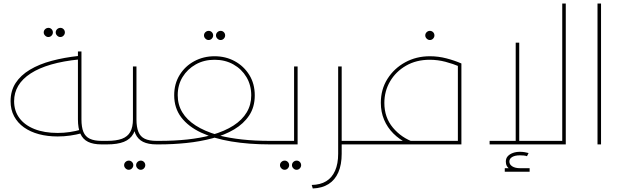

<svg xmlns="http://www.w3.org/2000/svg" viewBox="-20 -819 3519 1089"><path d="M307 -45Q249 -45 200.5 -58Q152 -71 116 -96.5Q80 -122 60 -159.5Q40 -197 40 -245Q40 -304 68.5 -348Q97 -392 149.5 -423.5Q202 -455 273 -474Q344 -493 428 -502L430 -482Q339 -473 270 -453Q201 -433 154 -402.5Q107 -372 83.5 -332.5Q60 -293 60 -245Q60 -190 90 -149.5Q120 -109 175.5 -87Q231 -65 307 -65Q342 -65 375.5 -70Q409 -75 440 -84L446 -64Q413 -55 378 -50Q343 -45 307 -45ZM556 0Q509 0 479.5 -14.5Q450 -29 436 -60.5Q422 -92 422 -142V-527H442V-142Q442 -98 453 -71Q464 -44 489.5 -32Q515 -20 556 -20H571V0ZM571 0V-20Q585 -20 588 -17.5Q591 -15 591 -10Q591 -6 588 -3Q585 0 571 0ZM322 -609Q312 -609 304 -617Q296 -625 296 -635Q296 -646 304 -653.5Q312 -661 323 -661Q333 -661 340.5 -653.5Q348 -646 348 -635Q348 -625 340.5 -617Q333 -609 322 -609ZM254 -609Q244 -609 236 -617Q228 -625 228 -635Q228 -646 236 -653.5Q244 -661 255 -661Q265 -661 272.5 -653.5Q280 -646 280 -635Q280 -625 272.5 -617Q265 -609 254 -609Z M571 0V-20H587Q640 -20 672 -32Q704 -44 719 -71Q734 -98 734 -142V-442H754V-142Q754 -92 736.5 -60.5Q719 -29 682.5 -14.5Q646 0 587 0ZM868 0Q821 0 791.5 -14.5Q762 -29 748 -60.5Q734 -92 734 -142H754Q754 -98 765 -71Q776 -44 801 -32Q826 -20 868 -20H883V0ZM883 0V-20Q897 -20 900 -17.5Q903 -15 903 -10Q903 -6 900 -3Q897 0 883 0ZM571 0Q557 0 554 -3Q551 -6 551 -10Q551 -15 554 -17.5Q557 -20 571 -20ZM778 144Q768 144 760 136Q752 128 752 118Q752 107 760 99.5Q768 92 779 92Q789 92 796.5 99.5Q804 107 804 118Q804 128 796.5 136Q789 144 778 144ZM710 144Q700 144 692 136Q684 128 684 118Q684 107 692 99.5Q700 92 711 92Q721 92 728.5 99.5Q736 107 736 118Q736 128 728.5 136Q721 144 710 144Z M883 0V-20Q970 -20 1043.5 -28Q1117 -36 1176 -52Q1177 -53 1178 -53Q1179 -53 1180 -53.5Q1181 -54 1182 -54Q1255 -75 1304.5 -107Q1354 -139 1379.5 -182Q1405 -225 1405 -278Q1405 -336 1378 -381.5Q1351 -427 1304 -453.5Q1257 -480 1197 -480Q1137 -480 1090 -453.5Q1043 -427 1015.5 -382Q988 -337 988 -279Q988 -225 1014 -182Q1040 -139 1090 -107Q1140 -75 1212 -54Q1214 -54 1215.5 -53.5Q1217 -53 1218.5 -52.5Q1220 -52 1221 -51Q1280 -36 1352.5 -28Q1425 -20 1510 -20V0Q1392 0 1292.5 -16.5Q1193 -33 1120.5 -67Q1048 -101 1008 -153.5Q968 -206 968 -279Q968 -344 999 -394Q1030 -444 1082 -472Q1134 -500 1197 -500Q1260 -500 1311.5 -472Q1363 -444 1394 -394Q1425 -344 1425 -278Q1425 -212 1393.5 -164.5Q1362 -117 1308 -85Q1254 -53 1184.5 -34.5Q1115 -16 1037.5 -8Q960 0 883 0ZM1510 0V-20Q1524 -20 1527 -17.5Q1530 -15 1530 -10Q1530 -6 1527 -3Q1524 0 1510 0ZM883 0Q869 0 866 -3Q863 -6 863 -10Q863 -15 866 -17.5Q869 -20 883 -20ZM1231 -592Q1221 -592 1213 -600Q1205 -608 1205 -618Q1205 -629 1213 -636.5Q1221 -644 1232 -644Q1242 -644 1249.5 -636.5Q1257 -629 1257 -618Q1257 -608 1249.5 -600Q1242 -592 1231 -592ZM1163 -592Q1153 -592 1145 -600Q1137 -608 1137 -618Q1137 -629 1145 -636.5Q1153 -644 1164 -644Q1174 -644 1181.5 -636.5Q1189 -629 1189 -618Q1189 -608 1181.5 -600Q1174 -592 1163 -592Z M1648 -442H1668V0H1510V-20H1648ZM1510 0Q1496 0 1493 -3Q1490 -6 1490 -10Q1490 -15 1493 -17.5Q1496 -20 1510 -20ZM1662 144Q1652 144 1644 136Q1636 128 1636 118Q1636 107 1644 99.5Q1652 92 1663 92Q1673 92 1680.5 99.5Q1688 107 1688 118Q1688 128 1680.5 136Q1673 144 1662 144ZM1594 144Q1584 144 1576 136Q1568 128 1568 118Q1568 107 1576 99.5Q1584 92 1595 92Q1605 92 1612.5 99.5Q1620 107 1620 118Q1620 128 1612.5 136Q1605 144 1594 144Z M1905 0V-20H2007V0ZM1748 230Q1797 229 1830 209Q1863 189 1880.5 149.5Q1898 110 1898 53V-442H1918V53Q1918 115 1899 158.5Q1880 202 1843.5 225Q1807 248 1754 250ZM2007 0V-20Q2021 -20 2024 -17.5Q2027 -15 2027 -10Q2027 -6 2024 -3Q2021 0 2007 0Z M2007 0V-20H2577V-459H2597V0ZM2290 -6Q2245 -28 2211 -62Q2177 -96 2158.5 -140Q2140 -184 2140 -236Q2140 -312 2177.5 -371.5Q2215 -431 2278 -465.5Q2341 -500 2418 -500Q2466 -500 2512 -488Q2558 -476 2597 -459L2588 -441Q2550 -457 2506.5 -468.5Q2463 -480 2417 -480Q2341 -480 2283 -446.5Q2225 -413 2192.5 -357.5Q2160 -302 2160 -235Q2160 -153 2208.5 -95Q2257 -37 2330 -12ZM2007 0Q1993 0 1990 -3Q1987 -6 1987 -10Q1987 -15 1990 -17.5Q1993 -20 2007 -20ZM2418 -592Q2408 -592 2400 -600Q2392 -608 2392 -618Q2392 -629 2400 -636.5Q2408 -644 2418 -644Q2429 -644 2436.5 -636.5Q2444 -629 2444 -618Q2444 -608 2436.5 -600Q2429 -592 2418 -592Z M3169 0V-799H3189V0ZM2757 0V-20H3189V0ZM2905 0V-577H2925V0ZM2930 155Q2896 155 2872.5 140.5Q2849 126 2849 98Q2849 79 2860 67Q2871 55 2889 48.5Q2907 42 2929 42Q2942 42 2955 44Q2968 46 2978 49L2969 67Q2961 64 2950.5 63Q2940 62 2929 62Q2901 62 2885 71.5Q2869 81 2869 97Q2869 114 2885.5 124.5Q2902 135 2930 135ZM2843 155V135H2984V155Z M3369 0V-799H3389V0Z"/></svg>

Font: Alexandria Thin
Style: Regular
Weight: 250
Designer: Mohamed Gaber
Foundry: Kief Type Foundry
Version: Version 5.100